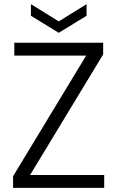

<svg xmlns="http://www.w3.org/2000/svg" viewBox="-20 -905 565 925"><path d="M125 -62H482V0H43V-56L395 -637H49V-699H477V-643ZM397 -829 263 -747 129 -829V-885L263 -802L397 -885Z"/></svg>

Font: A Bank Premium Light
Style: Regular
Weight: 300
Designer: Ninad Kale (Devanagari), Jonny Pinhorn (Latin), Htun Naung (Myanmar)
Foundry: Indian Type Foundry
Version: 4.004